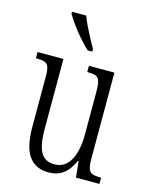

<svg xmlns="http://www.w3.org/2000/svg" viewBox="-117 -840 719 924"><g transform="rotate(15 243.0 -378.0)"><path d="M215 10Q151 10 117.5 -35.5Q84 -81 84 -185V-435Q84 -466 78 -481Q72 -496 58 -500.5Q44 -505 19 -505H15V-536H144V-186Q144 -136 152.5 -102Q161 -68 180.5 -51.5Q200 -35 232 -35Q269 -35 292.5 -58Q316 -81 327 -121Q338 -161 338 -210V-424Q338 -460 332.5 -477.5Q327 -495 313 -500Q299 -505 274 -505H271V-536H398V-105Q398 -71 404.5 -55.5Q411 -40 425.5 -35.5Q440 -31 464 -31H467V0H350L342 -80H338Q318 -34 288 -12Q258 10 215 10ZM246 -606Q231 -620 213 -639.5Q195 -659 177.5 -681Q160 -703 146.5 -723Q133 -743 125 -756V-766H196Q204 -744 217 -717Q230 -690 244 -664Q258 -638 269 -619V-606Z"/></g></svg>

Font: Noto Serif Khmer ExtraCondensed Light
Style: Regular
Weight: 300
Width: 2
Designer: Danh Hong and the Monotype Design Team
Foundry: Monotype Imaging Inc.
Version: Version 2.004